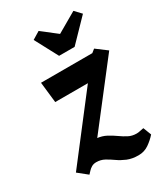

<svg xmlns="http://www.w3.org/2000/svg" viewBox="-251 -843 877 1008"><g transform="rotate(-30 188.0 -339.0)"><path d="M283 75Q244 75 215.5 63Q187 51 164.5 35Q142 19 120 7Q98 -5 71 -5Q55 -5 43 2Q31 9 23 18Q15 27 8 34L-48 -11L241 -386H43L29 -511H340L360 -527L424 -479L100 -61L65 -103Q106 -116 137 -112.5Q168 -109 192.5 -96Q217 -83 238.5 -67.5Q260 -52 282 -40.5Q304 -29 331 -29Q342 -29 352 -31.5Q362 -34 375 -36L394 13Q373 37 345.5 56Q318 75 283 75ZM182 -586 108 -725 154 -753 244 -683 365 -753 401 -715 276 -586Z"/></g></svg>

Font: Manuale ExtraBold
Style: Italic
Weight: 800
Italic angle: -11°
Designer: Eduardo Tunni / Pablo Cosgaya
Foundry: Eduardo Tunni / Pablo Cosgaya
Version: Version 1.002